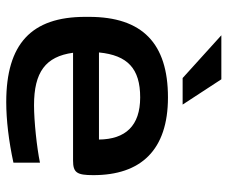

<svg xmlns="http://www.w3.org/2000/svg" viewBox="-77 -643 729 615"><g transform="rotate(90 287.5 -335.5)"><path d="M541 -270C541 -422 461 -509 292 -509C119 -509 34 -427 34 -256V-244C34 -71 121 9 307 9C364 9 432 1 501 -14V-99C453 -89 368 -80 317 -80C211 -80 161 -117 149 -205H494C533 -205 541 -217 541 -270ZM93 -680 230 -556H315L234 -680ZM148 -288C157 -380 200 -420 292 -420C383 -420 426 -373 427 -288Z"/></g></svg>

Font: LT Wave Medium
Style: Regular
Weight: 500
Designer: Daniel Lyons
Version: Version 2.5 (Glyphs App)